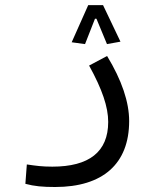

<svg xmlns="http://www.w3.org/2000/svg" viewBox="-20 -519 626 765"><path d="M199.7 226.1C389.6 226.1 494.6 133.8 494.6 -36.6C494.6 -112.3 465.3 -199.2 406.7 -295.9L335 -257.8C387.2 -163.1 411.1 -92.8 411.1 -33.2C411.1 86.4 334.5 145 188.5 145C147.5 145 123.5 141.6 86.9 136.2L81.1 213.4C116.7 223.1 150.4 226.1 199.7 226.1ZM390.6 -498.5H331.5L265.6 -350.6L318.8 -343.3L358.4 -444.3H364.3L406.2 -343.3L460 -353Z"/></svg>

Font: Cascadia Mono PL SemiLight
Style: Regular
Weight: 350
Monospace: yes
Designer: Aaron Bell
Foundry: Saja Typeworks
Version: Version 2404.023